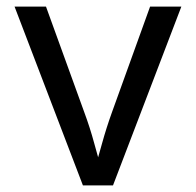

<svg xmlns="http://www.w3.org/2000/svg" viewBox="-20 -559 591 579"><path d="M230 0 23.9 -539.1H118.7L233.9 -221.2Q251.5 -173.8 264.2 -126.7Q276.9 -79.6 290.5 -35.2H261.2Q274.9 -79.6 287.8 -126.7Q300.8 -173.8 317.9 -221.2L432.6 -539.1H526.9L320.8 0Z"/></svg>

Font: Inter 18pt
Style: Regular
Weight: 400
Designer: Rasmus Andersson
Foundry: rsms
Version: Version 4.001;git-66647c0bb